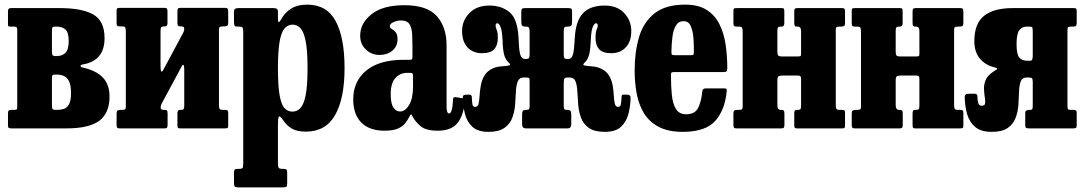

<svg xmlns="http://www.w3.org/2000/svg" viewBox="-20 -555 4689 830"><path d="M42.5 -440H25Q17.5 -440 16 -442.2Q14.5 -444.5 14.5 -452V-507Q14.5 -520 26.5 -520H239.5Q334 -520 383 -492.5Q432 -465 432 -390Q432 -292.5 338.5 -276.5Q327.5 -274.5 328 -269.8Q328.5 -265 337.5 -263Q395 -250.5 424.2 -220.2Q453.5 -190 453.5 -137.5Q453.5 -66.5 409.5 -33.2Q365.5 0 267 0H30Q21.5 0 18 -2Q14.5 -4 14.5 -12V-65Q14.5 -75 18.2 -77.5Q22 -80 31 -80H43Q51.5 -80 53 -83Q54.5 -86 54.5 -94V-428Q54.5 -440 42.5 -440ZM204.5 -424V-334.5Q204.5 -321 207.2 -316.8Q210 -312.5 221 -312.5H224.5Q249.5 -312.5 263.2 -326.8Q277 -341 277 -377.5Q277 -414.5 263.2 -427.2Q249.5 -440 224.5 -440H218.5Q209.5 -440 207 -436.8Q204.5 -433.5 204.5 -424ZM204.5 -211.5V-102.5Q204.5 -88 207 -84Q209.5 -80 220 -80H227Q242 -80 255.8 -84.2Q269.5 -88.5 278.2 -104Q287 -119.5 287 -152.5Q287 -187 278.2 -204Q269.5 -221 255.8 -226.8Q242 -232.5 227 -232.5H218.5Q208.5 -232.5 206.5 -229.5Q204.5 -226.5 204.5 -211.5Z M926.5 -102.5Q926.5 -89.5 929 -84.8Q931.5 -80 944.5 -80H953.5Q962 -80 964.2 -76.8Q966.5 -73.5 966.5 -65V-11Q966.5 -3 963 -1.5Q959.5 0 951 0H758Q750 0 748.5 -3.8Q747 -7.5 747 -15.5V-65.5Q747 -80 757.5 -80H762.5Q770.5 -80 773.5 -83.2Q776.5 -86.5 776.5 -99.5V-254.5Q776.5 -269 773.5 -273.5Q770.5 -278 766.5 -270L682.5 -114Q680.5 -110.5 677.5 -104Q674.5 -97.5 674.5 -91Q674.5 -83.5 678 -81.8Q681.5 -80 689.5 -80H691Q699 -80 701.8 -77Q704.5 -74 704.5 -63V-15Q704.5 -6 701.8 -3Q699 0 690.5 0H498Q489 0 486.5 -3.2Q484 -6.5 484 -16V-64Q484 -74.5 488.2 -77.2Q492.5 -80 502 -80H507Q517 -80 520.5 -82.2Q524 -84.5 524 -94V-418.5Q524 -431.5 521.5 -436.2Q519 -441 506 -441H497Q489 -441 486.5 -444Q484 -447 484 -456V-510Q484 -518 487.8 -519.5Q491.5 -521 499.5 -521H692Q699.5 -521 701.8 -517.2Q704 -513.5 704 -505.5V-455.5Q704 -441 694 -441H689Q681 -441 677.5 -437.8Q674 -434.5 674 -421.5V-268.5Q674 -249 677.5 -246Q681 -243 686.5 -254L772 -413.5Q776.5 -422.5 776.5 -428Q776.5 -437 772.8 -439Q769 -441 761.5 -441H760Q752 -441 749.5 -444Q747 -447 747 -458V-506Q747 -515 749.5 -518Q752 -521 761 -521H952.5Q961.5 -521 964 -517.5Q966.5 -514 966.5 -505V-457Q966.5 -446.5 962.5 -443.8Q958.5 -441 948.5 -441H943.5Q934 -441 930.2 -438.5Q926.5 -436 926.5 -427Z M991.5 -463V-501Q991.5 -514 996.2 -517Q1001 -520 1013 -520H1161Q1172 -520 1176.8 -517Q1181.5 -514 1181.5 -502.5V-475.5Q1181.5 -446.5 1194.5 -470Q1210 -499.5 1237.8 -517.2Q1265.5 -535 1307.5 -535Q1393 -535 1431.2 -463.5Q1469.5 -392 1469.5 -260.5Q1469.5 -129.5 1428.8 -57.8Q1388 14 1302.5 14Q1262.5 14 1240 0Q1217.5 -14 1202 -38Q1191.5 -53.5 1186.5 -51.5Q1181.5 -49.5 1181.5 -11V150.5Q1181.5 166 1185 170.5Q1188.5 175 1200.5 175H1204Q1214.5 175 1218 178Q1221.5 181 1221.5 192.5V236.5Q1221.5 249.5 1218 252.2Q1214.5 255 1201.5 255H1010.5Q998 255 994.8 251Q991.5 247 991.5 235V193Q991.5 182.5 994.2 178.8Q997 175 1007.5 175H1014.5Q1026 175 1028.8 170.5Q1031.5 166 1031.5 150V-417.5Q1031.5 -433 1027.5 -436.5Q1023.5 -440 1016.5 -440H1004Q996.5 -440 994 -444.2Q991.5 -448.5 991.5 -463ZM1181.5 -260.5Q1181.5 -183.5 1188.8 -143Q1196 -102.5 1210 -87.5Q1224 -72.5 1244.5 -72.5Q1264 -72.5 1278.5 -87.5Q1293 -102.5 1301.2 -143Q1309.5 -183.5 1309.5 -260.5Q1309.5 -337.5 1301.2 -378Q1293 -418.5 1278.5 -433.5Q1264 -448.5 1244.5 -448.5Q1225.5 -448.5 1211.2 -433.5Q1197 -418.5 1189.2 -378Q1181.5 -337.5 1181.5 -260.5Z M1507 -125.5Q1507 -203.5 1563.2 -250Q1619.5 -296.5 1726 -296.5H1750Q1758.5 -296.5 1760.8 -298.5Q1763 -300.5 1763 -309.5V-349.5Q1763 -379.5 1761.8 -406.2Q1760.5 -433 1750.5 -449.8Q1740.5 -466.5 1714 -466.5Q1696 -466.5 1680.5 -459.2Q1665 -452 1665 -442Q1665 -434.5 1673.5 -429.8Q1682 -425 1690.2 -415.8Q1698.5 -406.5 1698.5 -385.5Q1698.5 -354.5 1676.2 -336Q1654 -317.5 1621 -317.5Q1586.5 -317.5 1561.8 -340.8Q1537 -364 1537 -400.5Q1537 -454.5 1586 -493.5Q1635 -532.5 1727.5 -532.5Q1827 -532.5 1868.8 -484.8Q1910.5 -437 1910.5 -359.5V-93.5Q1910.5 -64.5 1921.5 -64.5Q1936 -64.5 1938.5 -126.5Q1939 -136.5 1951 -135L1983 -129.5Q1987.5 -128.5 1987.8 -125.5Q1988 -122.5 1988 -117.5Q1986.5 -63.5 1960.5 -26.8Q1934.5 10 1872.5 10H1872Q1821 10 1798.2 -9.5Q1775.5 -29 1764 -50.5Q1760.5 -59 1757.8 -60.2Q1755 -61.5 1750 -51Q1743.5 -38.5 1733.2 -24.2Q1723 -10 1702 0Q1681 10 1642 10Q1577 10 1542 -25.2Q1507 -60.5 1507 -125.5ZM1669 -148Q1669 -107 1680.8 -90Q1692.5 -73 1709.5 -73Q1731.5 -73 1748.5 -101.2Q1765.5 -129.5 1765.5 -181V-228Q1765.5 -240 1756 -240H1739Q1710.5 -240 1689.8 -218.2Q1669 -196.5 1669 -148Z M2706 -129.5Q2705 -95.5 2696.5 -62.2Q2688 -29 2664.5 -7Q2641 15 2595 15Q2549.5 15 2525.5 -2Q2501.5 -19 2491.8 -45.8Q2482 -72.5 2479.5 -102.5Q2477 -132.5 2475.8 -159.2Q2474.5 -186 2468 -203Q2461.5 -220 2442.5 -220H2435.5Q2422.5 -220 2419.8 -215.2Q2417 -210.5 2417 -194V-97Q2417 -85.5 2419.8 -82.8Q2422.5 -80 2430.5 -80H2432.5Q2443 -80 2446.2 -75.5Q2449.5 -71 2449.5 -60V-18Q2449.5 0 2433.5 0H2253Q2237 0 2237 -18V-60Q2237 -71 2240 -75.5Q2243 -80 2253.5 -80H2255Q2263.5 -80 2266.5 -82.8Q2269.5 -85.5 2269.5 -97V-200Q2269.5 -216.5 2266.8 -218.2Q2264 -220 2251 -220H2244Q2225 -220 2218.2 -203Q2211.5 -186 2210.2 -159.2Q2209 -132.5 2206.8 -102.5Q2204.5 -72.5 2194.5 -45.8Q2184.5 -19 2160.5 -2Q2136.5 15 2091.5 15Q2045.5 15 2022 -7Q1998.5 -29 1990 -62.2Q1981.5 -95.5 1980.5 -129.5Q1980 -136.5 1982 -140.5Q1984 -144.5 1992.5 -145.5L2003 -146Q2019 -147.5 2019.5 -137Q2020.5 -115.5 2022.2 -104.2Q2024 -93 2034.5 -93Q2045.5 -93 2048.8 -106.5Q2052 -120 2053.2 -141.2Q2054.5 -162.5 2058.5 -185.8Q2062.5 -209 2074.8 -229.2Q2087 -249.5 2113 -260.5Q2129 -267 2148.5 -268.2Q2168 -269.5 2179 -271.8Q2190 -274 2180.5 -283Q2164.5 -297 2159 -319.8Q2153.5 -342.5 2152.5 -381Q2150.5 -422.5 2143.8 -438.5Q2137 -454.5 2130.5 -454.5Q2122.5 -454.5 2122.5 -445Q2122.5 -437.5 2124.8 -432.8Q2127 -428 2129.5 -419.2Q2132 -410.5 2132 -390.5Q2132 -360 2116.8 -342.5Q2101.5 -325 2064 -325Q2024.5 -325 2001 -350.2Q1977.5 -375.5 1977.5 -421Q1977.5 -465.5 2009 -498.2Q2040.5 -531 2095.5 -531Q2148 -531 2182.5 -502.5Q2217 -474 2221.5 -393.5Q2222.5 -371 2224 -349.5Q2225.5 -328 2231 -314Q2236.5 -300 2250 -300H2252Q2264 -300 2266.8 -304.5Q2269.5 -309 2269.5 -321.5V-420Q2269 -432.5 2265.8 -436.2Q2262.5 -440 2255.5 -440H2250.5Q2241 -440 2237.2 -444Q2233.5 -448 2233.5 -461V-503Q2233.5 -514.5 2236.8 -517.2Q2240 -520 2251.5 -520H2435Q2446.5 -520 2449.8 -517.2Q2453 -514.5 2453 -503V-461Q2453 -447.5 2448.8 -443.8Q2444.5 -440 2434.5 -440H2432Q2423.5 -440 2420.2 -436.5Q2417 -433 2417 -416.5V-321.5Q2417 -309 2419.5 -304.5Q2422 -300 2432 -300H2436Q2449.5 -300 2454.8 -314Q2460 -328 2461.8 -349.5Q2463.5 -371 2465 -393.5Q2469 -464.5 2500.2 -497.8Q2531.5 -531 2593.5 -531Q2648.5 -531 2678.8 -498.2Q2709 -465.5 2709 -421Q2709 -375.5 2685.2 -350.2Q2661.5 -325 2622.5 -325Q2585 -325 2569.8 -342.5Q2554.5 -360 2554.5 -390.5Q2554.5 -410.5 2556.8 -419.2Q2559 -428 2561.5 -432.8Q2564 -437.5 2564 -445Q2564 -454.5 2556 -454.5Q2549.5 -454.5 2542.5 -438.5Q2535.5 -422.5 2534 -381Q2532.5 -342.5 2527 -319.8Q2521.5 -297 2506 -283Q2496.5 -274 2507.2 -271.8Q2518 -269.5 2537.5 -268.2Q2557 -267 2573.5 -260.5Q2600 -249.5 2612.2 -229.2Q2624.5 -209 2628.5 -185.8Q2632.5 -162.5 2633.5 -141.2Q2634.5 -120 2637.8 -106.5Q2641 -93 2652 -93Q2662 -93 2664 -104.2Q2666 -115.5 2667 -137Q2667 -144 2671 -145.2Q2675 -146.5 2683.5 -146L2694 -145.5Q2702 -144.5 2704 -140.5Q2706 -136.5 2706 -129.5Z M2723.5 -250Q2723.5 -330 2742.5 -394.5Q2761.5 -459 2809.2 -497Q2857 -535 2942.5 -535Q2999 -535 3034.8 -512.2Q3070.5 -489.5 3090 -450.5Q3109.5 -411.5 3116.8 -362.2Q3124 -313 3124 -260.5Q3124 -249.5 3120.8 -246.5Q3117.5 -243.5 3106.5 -243.5H2894.5Q2885 -243.5 2882.5 -240.8Q2880 -238 2880.5 -229Q2880.5 -183.5 2884.2 -145.2Q2888 -107 2902 -84Q2916 -61 2946 -61Q2985 -61 2998.8 -90.2Q3012.5 -119.5 3016 -161Q3017 -173 3032 -173H3109.5Q3118.5 -173 3120.2 -170.8Q3122 -168.5 3121.5 -161.5Q3114.5 -81 3072.5 -33Q3030.5 15 2931.5 15Q2868.5 15 2827.8 -6.5Q2787 -28 2764.2 -65Q2741.5 -102 2732.5 -149.8Q2723.5 -197.5 2723.5 -250ZM2896 -316.5H2965.5Q2975.5 -316.5 2977.2 -318Q2979 -319.5 2979.5 -327.5Q2980 -357.5 2977.8 -389Q2975.5 -420.5 2966.2 -442Q2957 -463.5 2935.5 -463.5Q2913 -463.5 2901.8 -444.5Q2890.5 -425.5 2886.8 -395.5Q2883 -365.5 2882.5 -332Q2882.5 -323 2883.8 -319.8Q2885 -316.5 2896 -316.5Z M3593 -102.5Q3593 -89.5 3595.5 -84.8Q3598 -80 3611 -80H3620Q3628.5 -80 3630.8 -76.8Q3633 -73.5 3633 -65V-11Q3633 -3 3629.5 -1.5Q3626 0 3617.5 0H3424.5Q3416.5 0 3415 -3.8Q3413.5 -7.5 3413.5 -15.5V-65.5Q3413.5 -80 3423.5 -80H3429.5Q3437.5 -80 3440.2 -83.2Q3443 -86.5 3443 -99.5V-213Q3443 -222 3440.2 -225.2Q3437.5 -228.5 3427.5 -228.5H3365Q3350 -228.5 3345.2 -225Q3340.5 -221.5 3340.5 -205.5V-100.5Q3340.5 -80 3355 -80H3356.5Q3365 -80 3368 -77Q3371 -74 3371 -63V-15Q3371 -6 3368.2 -3Q3365.5 0 3357 0H3164.5Q3155.5 0 3153 -3.2Q3150.5 -6.5 3150.5 -16V-64Q3150.5 -74.5 3154.8 -77.2Q3159 -80 3168.5 -80H3173.5Q3183.5 -80 3187 -82.2Q3190.5 -84.5 3190.5 -94V-417.5Q3190.5 -430.5 3188 -435.2Q3185.5 -440 3172.5 -440H3163.5Q3155.5 -440 3153 -443.2Q3150.5 -446.5 3150.5 -455V-509Q3150.5 -517.5 3154.2 -518.8Q3158 -520 3166 -520H3359.5Q3367.5 -520 3369 -516.5Q3370.5 -513 3370.5 -504.5V-454.5Q3370.5 -440 3359.5 -440H3355.5Q3346.5 -440 3343.5 -436.8Q3340.5 -433.5 3340.5 -420.5V-332.5Q3340.5 -320 3343.8 -315.5Q3347 -311 3360.5 -311H3428Q3439.5 -311 3441.2 -313Q3443 -315 3443 -326V-419.5Q3443 -440 3428.5 -440H3426Q3418.5 -440 3416 -443Q3413.5 -446 3413.5 -457V-505Q3413.5 -514 3416 -517Q3418.5 -520 3427.5 -520H3619Q3628 -520 3630.5 -516.8Q3633 -513.5 3633 -504V-456Q3633 -445.5 3629 -442.8Q3625 -440 3615 -440H3610Q3600.5 -440 3596.8 -437.8Q3593 -435.5 3593 -426Z M4104.5 -102.5Q4104.5 -89.5 4107 -84.8Q4109.5 -80 4122.5 -80H4131.5Q4140 -80 4142.2 -76.8Q4144.5 -73.5 4144.5 -65V-11Q4144.5 -3 4141 -1.5Q4137.5 0 4129 0H3936Q3928 0 3926.5 -3.8Q3925 -7.5 3925 -15.5V-65.5Q3925 -80 3935 -80H3941Q3949 -80 3951.8 -83.2Q3954.5 -86.5 3954.5 -99.5V-213Q3954.5 -222 3951.8 -225.2Q3949 -228.5 3939 -228.5H3876.5Q3861.5 -228.5 3856.8 -225Q3852 -221.5 3852 -205.5V-100.5Q3852 -80 3866.5 -80H3868Q3876.5 -80 3879.5 -77Q3882.5 -74 3882.5 -63V-15Q3882.5 -6 3879.8 -3Q3877 0 3868.5 0H3676Q3667 0 3664.5 -3.2Q3662 -6.5 3662 -16V-64Q3662 -74.5 3666.2 -77.2Q3670.5 -80 3680 -80H3685Q3695 -80 3698.5 -82.2Q3702 -84.5 3702 -94V-417.5Q3702 -430.5 3699.5 -435.2Q3697 -440 3684 -440H3675Q3667 -440 3664.5 -443.2Q3662 -446.5 3662 -455V-509Q3662 -517.5 3665.8 -518.8Q3669.5 -520 3677.5 -520H3871Q3879 -520 3880.5 -516.5Q3882 -513 3882 -504.5V-454.5Q3882 -440 3871 -440H3867Q3858 -440 3855 -436.8Q3852 -433.5 3852 -420.5V-332.5Q3852 -320 3855.2 -315.5Q3858.5 -311 3872 -311H3939.5Q3951 -311 3952.8 -313Q3954.5 -315 3954.5 -326V-419.5Q3954.5 -440 3940 -440H3937.5Q3930 -440 3927.5 -443Q3925 -446 3925 -457V-505Q3925 -514 3927.5 -517Q3930 -520 3939 -520H4130.5Q4139.5 -520 4142 -516.8Q4144.5 -513.5 4144.5 -504V-456Q4144.5 -445.5 4140.5 -442.8Q4136.5 -440 4126.5 -440H4121.5Q4112 -440 4108.2 -437.8Q4104.5 -435.5 4104.5 -426Z M4150.5 -135Q4150.5 -149 4162.5 -149.5L4190.5 -150Q4204.5 -150 4205 -141Q4205.5 -119.5 4209 -108.8Q4212.5 -98 4224.5 -98Q4237 -98 4238.5 -108Q4240 -118 4237.2 -134.2Q4234.5 -150.5 4233.8 -169.8Q4233 -189 4240.5 -208.2Q4248 -227.5 4271 -243Q4282 -251 4289.2 -255.2Q4296.5 -259.5 4278.5 -264Q4238.5 -274 4215.2 -302.5Q4192 -331 4192 -377.5Q4192 -452.5 4233.5 -486.2Q4275 -520 4358 -520H4622Q4630.5 -520 4632.5 -517Q4634.5 -514 4634.5 -505V-457Q4634.5 -446.5 4631.5 -443.2Q4628.5 -440 4618.5 -440H4610Q4598 -440 4596.2 -436.5Q4594.5 -433 4594.5 -421.5V-99.5Q4594.5 -87 4596.2 -83.5Q4598 -80 4610.5 -80H4619.5Q4628.5 -80 4631.5 -77.5Q4634.5 -75 4634.5 -65.5V-14Q4634.5 -5 4631.5 -2.5Q4628.5 0 4620 0H4429.5Q4419.5 0 4415.8 -2.2Q4412 -4.5 4412 -15V-64Q4412 -74.5 4416.8 -77.2Q4421.5 -80 4430 -80H4433.5Q4439.5 -80 4442 -83Q4444.5 -86 4444.5 -96V-201Q4444.5 -213.5 4441 -216.8Q4437.5 -220 4424.5 -220H4418Q4399 -220 4392.5 -203Q4386 -186 4385.2 -159.2Q4384.5 -132.5 4382.5 -102.5Q4380.5 -72.5 4370.5 -45.8Q4360.5 -19 4336.5 -2Q4312.5 15 4267 15Q4220.5 15 4195.5 -6.2Q4170.5 -27.5 4160.8 -61.8Q4151 -96 4150.5 -135ZM4434.5 -292.5Q4444.5 -292.5 4444.5 -313.5V-419.5Q4444.5 -434 4441.8 -437Q4439 -440 4427 -440H4419.5Q4398 -440 4386.2 -424.2Q4374.5 -408.5 4374.5 -364Q4374.5 -320 4386.2 -306.2Q4398 -292.5 4419.5 -292.5Z"/></svg>

Font: Besley* Condensed
Style: Bold
Weight: 700
Width: 3
Designer: Owen Earl
Foundry: indestructible type*
Version: Version 3.000; ttfautohint (v1.8.3)